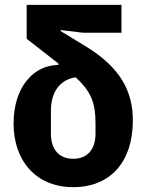

<svg xmlns="http://www.w3.org/2000/svg" viewBox="-20 -760 604 792"><path d="M481 -625V-740H90V-600L221 -498V-492C123 -492 36 -406 36 -250C36 -98 128 12 282 12C436 12 528 -93 528 -263C528 -383 477 -481 335 -568L230 -632V-636L323 -625ZM374 -250V-209C374 -143 340 -105 282 -105C224 -105 190 -143 190 -209V-303C190 -378 225 -431 292 -441C357 -382 374 -334 374 -250Z"/></svg>

Font: LVC Sans
Style: Bold
Weight: 700
Designer: Mike Abbink, Paul van der Laan, Pieter van Rosmalen
Foundry: Bold Monday
Version: Version 3.0